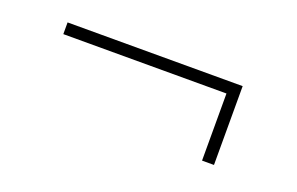

<svg xmlns="http://www.w3.org/2000/svg" viewBox="-39 -481 617 399"><g transform="rotate(20 269.5 -281.0)"><path d="M446.3 -193.4H419.9V-341.8H59.1V-367.7H446.3Z"/></g></svg>

Font: TypoPRO Roboto Slab
Style: Thin
Weight: 250
Designer: Google
Version: Version 1.100263; 2013; ttfautohint (v0.94.20-1c74) -l 8 -r 